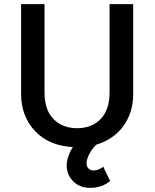

<svg xmlns="http://www.w3.org/2000/svg" viewBox="-20 -700 746 927"><path d="M195 -254Q195 -169 238.5 -125Q282 -81 352 -81Q424 -81 466.5 -126Q509 -171 509 -254V-680H623V-245Q623 -157 576 -92Q529 -27 446 -2Q429 12 413.5 39.5Q398 67 398 89Q398 105 407.5 114Q417 123 434 123Q443 123 455 118.5Q467 114 479 105Q486 122 495 139.5Q504 157 512 174Q491 191 467 199Q443 207 415 207Q365 207 333.5 175.5Q302 144 302 98Q302 79 310.5 54Q319 29 332 10Q216 4 149 -67.5Q82 -139 82 -245V-680H195Z"/></svg>

Font: Palanquin SemiBold
Style: Regular
Weight: 600
Designer: Pria Ravichandran
Version: Version 1.0.4